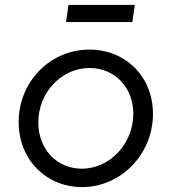

<svg xmlns="http://www.w3.org/2000/svg" viewBox="-20 -750 698 782"><path d="M314 12C473 12 603 -122 603 -286C603 -439 491 -548 344 -548C183 -548 56 -416 56 -253C56 -97 171 12 314 12ZM136 -251C136 -372 229 -473 345 -473C447 -473 523 -394 523 -287C523 -167 430 -63 313 -63C211 -63 136 -143 136 -251ZM249 -660H519L529 -730H259Z"/></svg>

Font: Mluvka
Style: Italic
Weight: 400
Italic angle: -8°
Designer: Modified by Jiří Krblich, Original typeface by Gumpita Rahayu
Foundry: Gumpita Rahayu & Jiří Krblich
Version: Version 2.000;Glyphs 3.1.1 (3134)